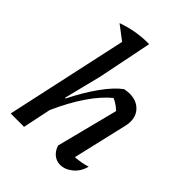

<svg xmlns="http://www.w3.org/2000/svg" viewBox="-211 -838 954 954"><g transform="rotate(45 266.0 -361.5)"><path d="M28 0 168 -643 93 -700Q183 -732 271 -730L213 -443L164 -247L168 -245Q210 -329 255 -391.5Q300 -454 341 -484Q363 -488 376 -488Q422 -488 450 -461.5Q478 -435 478 -394Q478 -386 477.5 -379Q477 -372 475 -364L407 -72Q432 -74 451 -77.5Q470 -81 489 -87Q478 -44 447 -18.5Q416 7 382 7Q357 7 337 -8.5Q317 -24 307 -54L390 -379Q363 -404 335 -416Q287 -377 240.5 -309Q194 -241 153 -149L122 0Z"/></g></svg>

Font: Piazzolla Medium
Style: Italic
Weight: 500
Italic angle: -11.3°
Designer: Juan Pablo del Peral
Foundry: Huerta Tipografica
Version: Version 1.330